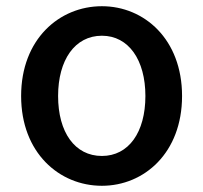

<svg xmlns="http://www.w3.org/2000/svg" viewBox="-20 -584 655 618"><path d="M308 14C444 14 566 -92 566 -275C566 -458 444 -564 308 -564C171 -564 48 -458 48 -275C48 -92 171 14 308 14ZM308 -82C221 -82 167 -158 167 -275C167 -391 221 -469 308 -469C394 -469 448 -391 448 -275C448 -158 394 -82 308 -82Z"/></svg>

Font: Noto Sans CJK SC Medium
Style: Regular
Weight: 500
Designer: Ryoko NISHIZUKA 西塚涼子 (kana, bopomofo & ideographs); Paul D. Hunt (Latin, Greek & Cyrillic); Sandoll Communications 산돌커뮤니
Foundry: Adobe
Version: Version 2.004;hotconv 1.0.118;makeotfexe 2.5.65603